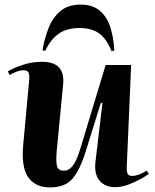

<svg xmlns="http://www.w3.org/2000/svg" viewBox="-20 -801 673 836"><path d="M14 -490Q40 -506 80.5 -519Q121 -532 163 -532Q264 -532 255 -435L227 -144Q223 -99 228 -78.5Q233 -58 258 -58Q281 -58 297.5 -80Q314 -102 329 -151L440 -518H551L532 -76Q531 -55 535.5 -45Q540 -35 556 -35Q581 -35 619 -58L628 -44Q615 -34 590.5 -20.5Q566 -7 537 3.5Q508 14 482 14Q437 14 413 -15Q389 -44 396 -99L426 -352L419 -353L354 -144Q329 -63 296.5 -24Q264 15 198 15Q134 15 103 -29Q72 -73 81 -170L107 -451Q109 -473 104.5 -484Q100 -495 84 -495Q67 -495 51 -488.5Q35 -482 22 -474ZM331 -781Q384 -781 415.5 -753.5Q447 -726 461 -680.5Q475 -635 478 -581L466 -578Q443 -634 410.5 -656.5Q378 -679 327 -679Q271 -679 236 -654.5Q201 -630 177 -580L165 -582Q174 -636 192.5 -681.5Q211 -727 244.5 -754Q278 -781 331 -781Z"/></svg>

Font: Literata 72pt
Style: Bold Italic
Weight: 700
Italic angle: -2°
Designer: Latin by Veronika Burian and Jose Scaglione. Greek by Irene Vlachou. Cyrillic by Vera Evstafieva
Foundry: TypeTogether
Version: Version 3.002